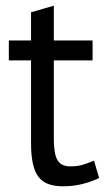

<svg xmlns="http://www.w3.org/2000/svg" viewBox="-20 -642 379 674"><path d="M11 -500H89V-599L169 -622V-500H305V-430H169V-153Q169 -101 182 -79.5Q195 -58 226 -58Q252 -58 270 -63.5Q288 -69 310 -78L328 -17Q301 -4 269 4Q237 12 200 12Q139 12 114 -22.5Q89 -57 89 -138V-430H11Z"/></svg>

Font: PT Sans
Style: Regular
Weight: 400
Version: Version 2.003W OFL; ttfautohint (v1.6)